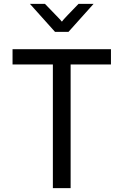

<svg xmlns="http://www.w3.org/2000/svg" viewBox="-20 -975 640 995"><path d="M45 -720H555V-641H346V0H254V-641H45ZM135 -955H213L269 -897Q278 -888 283.5 -882Q289 -876 293 -872Q297 -867 299 -864H302Q304 -867 308 -872Q312 -876 317.5 -882.5Q323 -889 332 -898L387 -955H465L335 -810H265Z"/></svg>

Font: JetBrainsMono NF
Style: Regular
Weight: 400
Monospace: yes
Designer: Philipp Nurullin, Konstantin Bulenkov
Foundry: JetBrains
Version: Version 1.0.2; ttfautohint (v1.8.3)